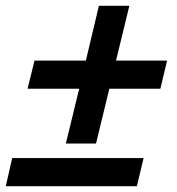

<svg xmlns="http://www.w3.org/2000/svg" viewBox="-26 -642 610 662"><path d="M201 -147 247 -336H69L93 -433H270L315 -622H420L374 -433H550L527 -336H351L305 -147ZM-6 0 16 -97H469L446 0Z"/></svg>

Font: Ubuntu Sans SemiBold
Style: Italic
Weight: 600
Italic angle: -13.5°
Designer: Dalton Maag Ltd
Foundry: Dalton Maag Ltd
Version: Version 1.006